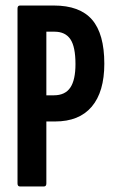

<svg xmlns="http://www.w3.org/2000/svg" viewBox="-20 -675 420 695"><path d="M52.4 0Q43.4 0 43.4 -10.9V-644.1Q43.4 -655 52.4 -655H174.9Q268.8 -655 313.2 -603.8Q357.6 -552.5 357.6 -444.3Q357.6 -342.6 312.1 -288.9Q266.7 -235.3 179.3 -235.3H147.8V-10.9Q147.8 0 138.8 0ZM147.8 -330H174.9Q215.6 -330 234.4 -357.8Q253.2 -385.5 253.2 -443Q253.2 -505.8 234.8 -533Q216.3 -560.3 177.3 -560.3H147.8Z"/></svg>

Font: Sofia Sans Extra Condensed
Style: Regular
Weight: 400
Designer: Botio Nikoltchev, Ani Petrova
Foundry: lettersoup
Version: Version 4.101